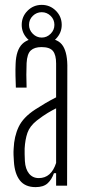

<svg xmlns="http://www.w3.org/2000/svg" viewBox="-20 -761 353 787"><path d="M126 6Q83 6 61.5 -21.5Q40 -49 37 -99Q36 -113 35.5 -126Q35 -139 36 -152Q38 -202 56.5 -241Q75 -280 124 -312Q144 -325 166 -338Q188 -351 210 -362V-501Q210 -536 197 -552Q184 -568 150 -568Q121 -568 106 -554Q91 -540 89 -502Q88 -483 88 -454.5Q88 -426 89 -402H45Q44 -425 43.5 -451.5Q43 -478 44 -499Q46 -556 71.5 -581Q97 -606 152 -606Q211 -606 233 -579.5Q255 -553 256 -494L255 0H210V-51H201Q192 -25 175 -9.5Q158 6 126 6ZM139 -31Q190 -31 210 -93V-317Q194 -309 175.5 -298Q157 -287 131 -267Q102 -244 92.5 -216.5Q83 -189 81 -152Q81 -143 81 -129Q81 -115 82 -101Q84 -68 99 -49.5Q114 -31 139 -31ZM151 -577Q117 -577 93 -601.5Q69 -626 69 -659Q69 -693 93 -717Q117 -741 151 -741Q185 -741 209 -717Q233 -693 233 -659Q233 -626 209 -601.5Q185 -577 151 -577ZM99 -659Q99 -638 114.5 -622.5Q130 -607 151 -607Q172 -607 187.5 -622.5Q203 -638 203 -659Q203 -681 187.5 -696Q172 -711 151 -711Q130 -711 114.5 -696Q99 -681 99 -659Z"/></svg>

Font: Big Shoulders Display Light
Style: Regular
Weight: 300
Designer: Patric King
Foundry: XO Type Co
Version: Version 1.000; ttfautohint (v1.8.2)